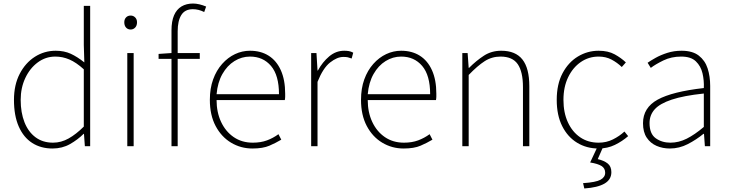

<svg xmlns="http://www.w3.org/2000/svg" viewBox="-20 -827 4127 1086"><path d="M277 13Q211 13 162 -18.5Q113 -50 86 -111.5Q59 -173 59 -262Q59 -347 91.5 -409.5Q124 -472 177.5 -506Q231 -540 295 -540Q343 -540 380 -523Q417 -506 457 -474L454 -573V-794H490V0H460L455 -70H453Q420 -37 376 -12Q332 13 277 13ZM280 -20Q326 -20 368.5 -44Q411 -68 454 -111V-435Q411 -474 372.5 -490.5Q334 -507 293 -507Q238 -507 193.5 -474Q149 -441 123 -385.5Q97 -330 97 -262Q97 -190 118.5 -135.5Q140 -81 181 -50.5Q222 -20 280 -20Z M700 0V-527H736V0ZM719 -660Q703 -660 693 -671Q683 -682 683 -701Q683 -718 693 -728.5Q703 -739 719 -739Q734 -739 744.5 -728.5Q755 -718 755 -701Q755 -682 744.5 -671Q734 -660 719 -660Z M950 0V-655Q950 -707 964.5 -740.5Q979 -774 1006.5 -790.5Q1034 -807 1072 -807Q1089 -807 1108 -802.5Q1127 -798 1146 -790L1135 -759Q1103 -775 1071 -775Q1026 -775 1005.5 -742Q985 -709 985 -650V0ZM877 -494V-522L950 -527H1110V-494Z M1408 13Q1342 13 1287 -20Q1232 -53 1199.5 -114.5Q1167 -176 1167 -262Q1167 -327 1185.5 -378Q1204 -429 1236.5 -465.5Q1269 -502 1309.5 -521Q1350 -540 1394 -540Q1455 -540 1499.5 -512Q1544 -484 1568.5 -429.5Q1593 -375 1593 -297Q1593 -289 1593 -280.5Q1593 -272 1591 -261H1205Q1205 -192 1230.5 -137.5Q1256 -83 1302 -51.5Q1348 -20 1410 -20Q1455 -20 1490 -33Q1525 -46 1555 -68L1571 -37Q1541 -19 1504 -3Q1467 13 1408 13ZM1205 -294H1558Q1558 -401 1513 -454Q1468 -507 1394 -507Q1347 -507 1306 -481.5Q1265 -456 1238 -408.5Q1211 -361 1205 -294Z M1740 0V-527H1770L1776 -428H1778Q1804 -476 1842 -508Q1880 -540 1927 -540Q1941 -540 1953 -538Q1965 -536 1978 -529L1969 -496Q1956 -501 1947 -503Q1938 -505 1922 -505Q1887 -505 1847 -473.5Q1807 -442 1776 -364V0Z M2263 13Q2197 13 2142 -20Q2087 -53 2054.5 -114.5Q2022 -176 2022 -262Q2022 -327 2040.5 -378Q2059 -429 2091.5 -465.5Q2124 -502 2164.5 -521Q2205 -540 2249 -540Q2310 -540 2354.5 -512Q2399 -484 2423.5 -429.5Q2448 -375 2448 -297Q2448 -289 2448 -280.5Q2448 -272 2446 -261H2060Q2060 -192 2085.5 -137.5Q2111 -83 2157 -51.5Q2203 -20 2265 -20Q2310 -20 2345 -33Q2380 -46 2410 -68L2426 -37Q2396 -19 2359 -3Q2322 13 2263 13ZM2060 -294H2413Q2413 -401 2368 -454Q2323 -507 2249 -507Q2202 -507 2161 -481.5Q2120 -456 2093 -408.5Q2066 -361 2060 -294Z M2595 0V-527H2625L2631 -443H2633Q2674 -484 2717 -512Q2760 -540 2815 -540Q2896 -540 2935 -490.5Q2974 -441 2974 -339V0H2938V-334Q2938 -421 2908.5 -464Q2879 -507 2811 -507Q2762 -507 2721.5 -481Q2681 -455 2631 -403V0Z M3365 13Q3298 13 3244.5 -19.5Q3191 -52 3160 -113.5Q3129 -175 3129 -262Q3129 -351 3162 -413Q3195 -475 3249 -507.5Q3303 -540 3366 -540Q3420 -540 3457 -519.5Q3494 -499 3520 -474L3497 -448Q3471 -473 3439 -490Q3407 -507 3366 -507Q3310 -507 3265 -476Q3220 -445 3193.5 -390Q3167 -335 3167 -262Q3167 -190 3192 -135.5Q3217 -81 3261.5 -50.5Q3306 -20 3366 -20Q3410 -20 3447 -38.5Q3484 -57 3512 -83L3533 -57Q3500 -28 3458 -7.5Q3416 13 3365 13ZM3285 239 3278 209Q3351 204 3377 189.5Q3403 175 3403 150Q3403 125 3382.5 112Q3362 99 3318 92L3362 -2H3394L3361 73Q3396 81 3417 97.5Q3438 114 3438 147Q3438 189 3399 211.5Q3360 234 3285 239Z M3769 13Q3728 13 3693.5 -2Q3659 -17 3638 -48.5Q3617 -80 3617 -130Q3617 -218 3700 -263.5Q3783 -309 3961 -329Q3963 -372 3953.5 -412.5Q3944 -453 3916 -480Q3888 -507 3833 -507Q3777 -507 3732 -485Q3687 -463 3661 -443L3643 -472Q3660 -484 3688.5 -500Q3717 -516 3754.5 -528Q3792 -540 3835 -540Q3897 -540 3932.5 -512.5Q3968 -485 3982.5 -440Q3997 -395 3997 -341V0H3967L3962 -70H3959Q3919 -37 3870.5 -12Q3822 13 3769 13ZM3772 -20Q3819 -20 3864 -42.5Q3909 -65 3961 -109V-298Q3847 -286 3779.5 -263.5Q3712 -241 3683 -208.5Q3654 -176 3654 -131Q3654 -70 3689 -45Q3724 -20 3772 -20Z"/></svg>

Font: Noto Sans JP
Style: Regular
Weight: 100
Designer: Ryoko NISHIZUKA 西塚涼子 (kana, bopomofo & ideographs); Paul D. Hunt (Latin, Greek & Cyrillic); Sandoll Communications 산돌커뮤니
Foundry: Adobe
Version: Version 2.004;hotconv 1.0.118;makeotfexe 2.5.65603